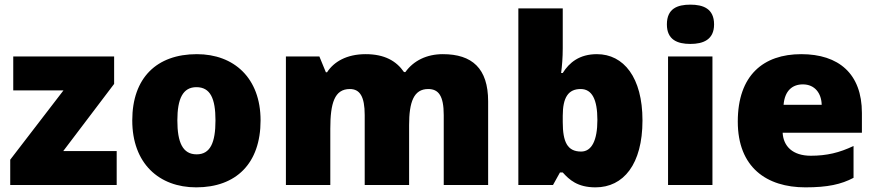

<svg xmlns="http://www.w3.org/2000/svg" viewBox="-20 -796 3770 826"><path d="M482 0V-146H252L471 -435V-553H37V-407H253L24 -109V0Z M1101 -278C1101 -461 986 -563 827 -563C654 -563 549 -461 549 -278C549 -93 664 10 824 10C996 10 1101 -93 1101 -278ZM743 -278C743 -372 767 -421 825 -421C885 -421 907 -372 907 -278C907 -183 885 -132 826 -132C766 -132 743 -183 743 -278Z M1885 -563C1816 -563 1759 -535 1724 -486H1718C1685 -534 1634 -563 1553 -563C1471 -563 1416 -530 1387 -485H1382L1354 -553H1210V0H1401V-242C1401 -352 1419 -413 1485 -413C1528 -413 1549 -381 1549 -301V0H1740V-258C1740 -357 1760 -413 1822 -413C1866 -413 1889 -385 1889 -301V0H2080V-360C2080 -502 2011 -563 1885 -563Z M2401 -588V-760H2210V0H2359L2389 -54H2401C2429 -23 2464 10 2542 10C2662 10 2744 -89 2744 -278C2744 -463 2663 -563 2548 -563C2473 -563 2429 -527 2401 -482H2394C2398 -513 2401 -549 2401 -588ZM2478 -413C2527 -413 2550 -368 2550 -280C2550 -191 2525 -144 2480 -144C2421 -144 2401 -185 2401 -271V-298C2401 -377 2425 -413 2478 -413Z M2950 -776C2894 -776 2849 -759 2849 -691C2849 -625 2894 -607 2950 -607C3005 -607 3052 -625 3052 -691C3052 -759 3005 -776 2950 -776ZM3045 -553H2854V0H3045Z M3427 -563C3264 -563 3154 -472 3154 -273C3154 -76 3278 10 3445 10C3541 10 3599 -3 3652 -31V-168C3591 -139 3537 -126 3468 -126C3390 -126 3350 -167 3347 -225H3688V-310C3688 -479 3588 -563 3427 -563ZM3434 -433C3486 -433 3514 -394 3515 -345H3351C3356 -406 3389 -433 3434 -433Z"/></svg>

Font: Noto Sans Bengali Black
Style: Regular
Weight: 900
Designer: Jelle Bosma - Monotype Design Team
Foundry: Monotype Imaging Inc.
Version: Version 2.003